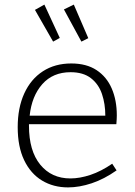

<svg xmlns="http://www.w3.org/2000/svg" viewBox="-20 -808 587 835"><path d="M276 7Q212 7 162.5 -23Q113 -53 85 -111.5Q57 -170 57 -255Q57 -339 85.5 -401.5Q114 -464 166.5 -498Q219 -532 290 -532Q356 -532 400 -503Q444 -474 466 -423Q488 -372 488 -306Q488 -298 487.5 -289.5Q487 -281 486 -268H106Q106 -265 106 -261Q106 -152 155 -92Q204 -32 286 -32Q327 -32 373.5 -47.5Q420 -63 468 -96L487 -67Q433 -29 379 -11Q325 7 276 7ZM287 -494Q210 -494 164 -442Q118 -390 109 -305H438Q438 -356 423.5 -399Q409 -442 375.5 -468Q342 -494 287 -494ZM211 -627 132 -765 173 -788 240 -643ZM334 -627 258 -767 301 -788 364 -642Z"/></svg>

Font: Bitter Light
Style: Regular
Weight: 300
Designer: Sol Matas, and Bitter project Authors
Foundry: Sol Matas
Version: Version 2.001